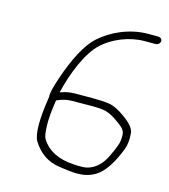

<svg xmlns="http://www.w3.org/2000/svg" viewBox="-92 -712 641 730"><g transform="rotate(15 228.5 -346.5)"><path d="M405.7 -215.7C404.4 -205.4 396.7 -185.6 382.7 -156C365.8 -118.7 341.5 -95.7 309.8 -87C300 -84.3 282 -83.8 255.6 -85.4C195.4 -89.1 153 -110.9 128.4 -151C123.9 -158.3 121.2 -174.8 120.3 -200.5C119.3 -226.2 122.2 -260.3 129 -303C149.1 -312.3 168.7 -317 187.7 -317C206.7 -317 228.6 -317.2 253.3 -317.5C315.8 -318.3 332.5 -314.7 371.9 -286.5C405.7 -262.2 410.8 -256.4 405.7 -215.7ZM444 -638H401C329.9 -638 259.5 -605.9 214.5 -565C178.9 -532.6 146.3 -472.1 116.6 -383.5C103.7 -345.1 98.2 -320.6 100.1 -310C85.5 -217.8 85.8 -158.8 101.1 -133C126.6 -92.3 161.5 -68.8 205.9 -62.5C256.9 -55.3 304.7 -46.1 349.7 -74C379.5 -92.4 406.1 -132 429.6 -192.5C436.4 -210.2 438.5 -232 435.9 -258C434.3 -273.3 420.4 -290.7 394.1 -310C367.8 -329.3 345.3 -340.5 326.4 -343.5C292.2 -348.9 230.9 -347 191.7 -347C172.1 -347 153 -343.3 134.2 -336C153.2 -416.5 188.7 -503.9 233.3 -545C272.7 -581.2 335.2 -608 396.3 -608H439.3C447.5 -608 455.3 -614.1 456.6 -622.5C457.9 -630.8 452.2 -638 439.3 -638Z"/></g></svg>

Font: MewTooHand
Style: Ita
Weight: 400
Designer: Mew Too, Robert Jablonski
Version: Version 0.77